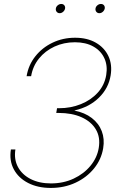

<svg xmlns="http://www.w3.org/2000/svg" viewBox="-20 -925 586 955"><path d="M232.9 9.8Q168 9.8 119.9 -14.9Q71.8 -39.6 48.6 -83Q25.4 -126.5 34.2 -181.6H56.6Q48.8 -132.8 69.3 -94.5Q89.8 -56.2 132.6 -34.4Q175.3 -12.7 233.4 -12.7Q295.4 -12.7 346.4 -36.6Q397.5 -60.5 430.4 -100.8Q463.4 -141.1 471.2 -189.5Q480 -242.2 456.8 -281.2Q433.6 -320.3 385.7 -341.8Q337.9 -363.3 271 -363.3H259.8L263.7 -386.7H273.4Q332 -386.7 382.3 -407Q432.6 -427.2 466.3 -464.4Q500 -501.5 508.3 -551.8Q516.1 -598.6 499 -635.5Q481.9 -672.4 444.3 -693.6Q406.7 -714.8 352.5 -714.8Q297.9 -714.8 251.2 -693.4Q204.6 -671.9 173.8 -633.8Q143.1 -595.7 134.8 -545.9H112.3Q121.6 -602.1 155.8 -645Q189.9 -688 241.2 -712.6Q292.5 -737.3 353.5 -737.3Q414.1 -737.3 456.8 -712.6Q499.5 -688 519.3 -645.8Q539.1 -603.5 530.3 -549.8Q520 -486.3 472.4 -439.5Q424.8 -392.6 352.1 -376L350.1 -375Q401.9 -364.7 436.5 -338.1Q471.2 -311.5 486.1 -272.7Q501 -233.9 493.2 -187.5Q483.9 -131.8 447.8 -87.2Q411.6 -42.5 356 -16.4Q300.3 9.8 232.9 9.8ZM474.1 -859.4Q464.8 -859.4 459.2 -866.2Q453.6 -873 455.1 -882.8Q456.5 -892.1 464.6 -898.7Q472.7 -905.3 481.9 -905.3Q491.7 -905.3 497.1 -898.7Q502.4 -892.1 501 -882.8Q499 -873 491.2 -866.2Q483.4 -859.4 474.1 -859.4ZM276.9 -859.4Q267.6 -859.4 262 -866.2Q256.3 -873 257.8 -882.8Q259.3 -892.1 267.3 -898.7Q275.4 -905.3 284.7 -905.3Q294.4 -905.3 299.8 -898.7Q305.2 -892.1 303.7 -882.8Q301.8 -873 293.9 -866.2Q286.1 -859.4 276.9 -859.4Z"/></svg>

Font: Inter 28pt Thin
Style: Italic
Weight: 250
Italic angle: -9.3988°
Designer: Rasmus Andersson
Foundry: rsms
Version: Version 4.001;git-66647c0bb